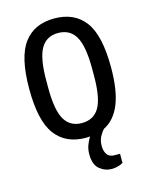

<svg xmlns="http://www.w3.org/2000/svg" viewBox="-109 -608 667 855"><g transform="rotate(-15 224.5 -181.0)"><path d="M224 12Q132 12 84 -52Q36 -116 36 -263Q36 -410 84 -474Q132 -538 224 -538Q317 -538 365 -474Q413 -410 413 -263Q413 -156 387.5 -93.5Q362 -31 312 -6Q301 5 291.5 23Q282 41 282 66Q282 89 292.5 104.5Q303 120 327 120H352V162Q341 169 326.5 172.5Q312 176 300 176Q269 176 244 155.5Q219 135 219 87Q219 64 226 45.5Q233 27 243 11Q234 12 224 12ZM224 -56Q279 -56 304.5 -100Q330 -144 330 -246V-280Q330 -382 304.5 -426.5Q279 -471 224 -471Q170 -471 144.5 -426.5Q119 -382 119 -280V-246Q119 -144 144.5 -100Q170 -56 224 -56Z"/></g></svg>

Font: Archivo Condensed
Style: Regular
Weight: 400
Width: 3
Designer: Hector Gatti
Foundry: Omnibus-Type
Version: Version 2.001; ttfautohint (v1.8.3)